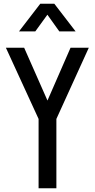

<svg xmlns="http://www.w3.org/2000/svg" viewBox="-20 -1005 506 1025"><path d="M186 0V-370L11.5 -750H109L249 -433H218L356.5 -750H454L281 -370V0ZM81.5 -837.5 195 -985H270L383.5 -837.5H296.5L233 -926.5L168.5 -837.5Z"/></svg>

Font: Mohave Light Medium
Style: Regular
Weight: 500
Version: Version 2.003